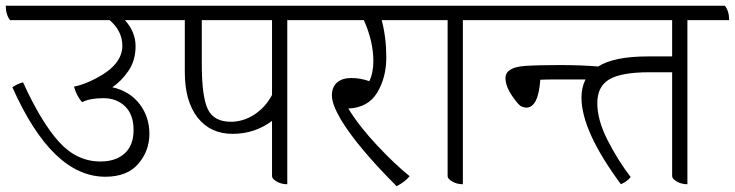

<svg xmlns="http://www.w3.org/2000/svg" viewBox="-45 -620 2553 667"><path d="M532 -550H389Q426 -509 426 -459.5Q426 -410 401 -373.5Q376 -337 345 -317Q406 -303 440 -258.5Q474 -214 474 -155Q474 -96 435.5 -51Q397 -6 321 -6Q136 -6 -2 -317Q18 -330 35 -334Q99 -194 160.5 -126.5Q222 -59 304 -59Q357 -59 388 -87Q419 -115 419 -168.5Q419 -222 389.5 -250.5Q360 -279 314 -279Q268 -279 240 -265Q221 -287 212 -319Q248 -326 291 -349Q380 -396 380 -461Q380 -512 336 -550H-10Q-25 -569 -25 -600H517Q532 -582 532 -550Z M1098 -550H953V20Q932 20 916 10.5Q900 1 900 -8V-200Q840 -155 763 -155Q686 -155 641.5 -211.5Q597 -268 597 -370V-550H497Q482 -569 482 -600H1083Q1098 -582 1098 -550ZM900 -550H656V-398Q656 -284 677 -240.5Q698 -197 757 -197Q800 -197 838.5 -222Q877 -247 900 -290Z M1415 -550H1281Q1297 -490 1297 -420.5Q1297 -351 1265.5 -298.5Q1234 -246 1165 -243Q1203 -181 1265.5 -114.5Q1328 -48 1378 -8Q1364 10 1333 27Q1196 -110 1139 -205Q1108 -258 1108 -288Q1108 -318 1126 -333.5Q1144 -349 1175.5 -349Q1207 -349 1238 -338Q1252 -367 1252 -408Q1252 -476 1219 -550H1063Q1048 -569 1048 -600H1400Q1415 -582 1415 -550Z M1708 -550H1563V20Q1542 20 1526 10.5Q1510 1 1510 -8V-550H1380Q1365 -569 1365 -600H1693Q1708 -582 1708 -550Z M2488 -550H2343V20Q2322 20 2306 10.5Q2290 1 2290 -8V-369H2211Q2114 -369 2072 -344.5Q2030 -320 2030 -261.5Q2030 -203 2066 -132.5Q2102 -62 2146 -5Q2133 11 2112 20Q1975 -165 1975 -281Q1975 -316 1989 -344H1892Q1851 -344 1832 -343Q1825 -246 1783 -246Q1779 -246 1768 -249.5Q1757 -253 1734 -287Q1711 -321 1711 -349Q1711 -386 1779 -391Q1825 -394 1899.5 -394Q1974 -394 2033 -389Q2088 -424 2206 -424H2290V-550H1673Q1658 -569 1658 -600H2473Q2488 -582 2488 -550Z"/></svg>

Font: Karma Light
Style: Regular
Weight: 300
Designer: Joana Correia
Foundry: Indian Type Foundry
Version: Version 1.202;PS 1.0;hotconv 1.0.78;makeotf.lib2.5.61930; tt